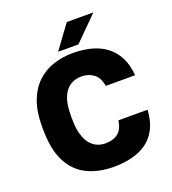

<svg xmlns="http://www.w3.org/2000/svg" viewBox="-160 -1020 1031 1152"><g transform="rotate(-20 355.0 -443.5)"><path d="M369.5 13.2Q273.8 13.2 200.3 -22.2Q126.8 -57.7 86.2 -136.7Q45.5 -215.7 45.5 -346V-365Q45.5 -457.2 70.5 -523.3Q95.5 -589.3 139.6 -631.3Q183.7 -673.3 243 -693.3Q302.3 -713.2 369.5 -713.2Q431.3 -713.2 484.9 -699.3Q538.5 -685.3 579.2 -655Q619.8 -624.7 645.1 -576.8Q670.3 -529 675.2 -460H488.5Q479.3 -515.5 446.4 -539.5Q413.5 -563.5 369.5 -563.5Q329.7 -563.5 298.2 -543.9Q266.7 -524.3 248.6 -481.2Q230.5 -438.2 230.5 -365V-344Q230.5 -285.7 241.9 -245.8Q253.3 -205.8 272.6 -181.8Q291.8 -157.7 316.7 -147.1Q341.5 -136.5 369.5 -136.5Q420.8 -136.5 451.4 -161.4Q482 -186.3 488.5 -240H675.2Q670.8 -170.3 646.6 -121.8Q622.3 -73.3 581.7 -43.8Q541 -14.3 487.1 -0.6Q433.2 13.2 369.5 13.2ZM289.5 -750 399.5 -900H569.2L419.2 -750Z"/></g></svg>

Font: Golos Text
Style: Regular
Weight: 400
Designer: A.Korolkova, Vitaly Kuzmin
Foundry: ParaType Ltd
Version: Version 2.004